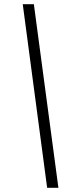

<svg xmlns="http://www.w3.org/2000/svg" viewBox="-20 -730 380 910"><path d="M203.4 160 87.8 -710H140.5L256.8 160Z"/></svg>

Font: Source Sans 3
Style: Italic
Weight: 200
Italic angle: -11°
Designer: Paul D. Hunt
Foundry: Adobe
Version: Version 3.046;hotconv 1.0.118;makeotfexe 2.5.65603